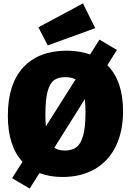

<svg xmlns="http://www.w3.org/2000/svg" viewBox="-20 -1022 764 1125"><path d="M609 -640Q701 -548 701 -370Q701 -252 658.5 -165Q616 -78 536 -31.5Q456 15 346 15Q271 15 211 -8L154 83L51 22L112 -74Q26 -166 26 -344Q26 -530 116.5 -627.5Q207 -725 371 -725Q445 -725 508 -703L563 -790L665 -729ZM246 -351Q246 -312 249 -282L423 -557Q398 -570 362 -570Q321 -570 296.5 -552Q272 -534 259 -486.5Q246 -439 246 -351ZM481 -362Q481 -410 477 -441L298 -156Q323 -140 361 -140Q401 -140 427 -159Q453 -178 467 -226.5Q481 -275 481 -362ZM538 -857 260 -756 205 -862 466 -1002Z"/></svg>

Font: Bitter Pro Black
Style: Regular
Weight: 900
Designer: Sol Matas, and Bitter project Authors
Foundry: Sol Matas
Version: Version 1.010